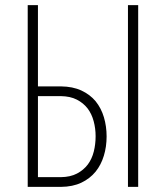

<svg xmlns="http://www.w3.org/2000/svg" viewBox="-20 -731 640 751"><path d="M128.4 -393.1V-710.9H88.4V0H218.3Q264.6 -0.5 298.1 -16.4Q331.5 -32.2 354 -59.6Q375.5 -86.4 386.2 -121.8Q397 -157.2 397 -197.3Q397 -236.8 386.5 -272.2Q376 -307.6 354 -335Q332 -361.3 298.3 -377Q264.6 -392.6 218.3 -393.1ZM520.5 0V-710.9H480.5V0ZM128.4 -355H218.3Q254.9 -354.5 280.5 -341.3Q306.2 -328.1 322.8 -306.6Q338.9 -285.2 346.4 -256.8Q354 -228.5 354 -198.2Q354 -167 346.9 -138.4Q339.8 -109.9 323.7 -87.9Q307.1 -65.9 281.2 -52.2Q255.4 -38.6 218.3 -38.1H128.4Z"/></svg>

Font: Roboto Mono ExtraLight
Style: Regular
Weight: 250
Monospace: yes
Designer: Google
Version: Version 3.000